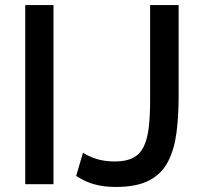

<svg xmlns="http://www.w3.org/2000/svg" viewBox="-20 -730 800 761"><path d="M80 0V-710H192V0ZM309 -125Q325 -113 358 -101.5Q391 -90 436 -90Q480 -90 507.5 -104.5Q535 -119 549.5 -148.5Q564 -178 569.5 -224Q575 -270 575 -333V-710H688V-349Q688 -270 679.5 -204Q671 -138 646 -89.5Q621 -41 571.5 -15Q522 11 439 11Q390 11 352 0Q314 -11 282 -33Z"/></svg>

Font: Raleway Thin SemiBold
Style: Regular
Weight: 600
Version: Version 4.026